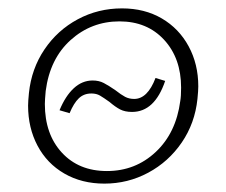

<svg xmlns="http://www.w3.org/2000/svg" viewBox="-20 -434 540 458"><path d="M47 -182Q47 -192 49 -212Q55 -270 86 -316Q117 -362 165.5 -388Q214 -414 271 -414Q325 -414 366 -390Q407 -366 430 -323.5Q453 -281 453 -228Q453 -218 451 -198Q445 -140 413.5 -94Q382 -48 333.5 -22Q285 4 229 4Q175 4 133.5 -20Q92 -44 69.5 -86.5Q47 -129 47 -182ZM410 -193Q412 -204 412 -225Q412 -295 371.5 -339Q331 -383 265 -383Q198 -383 148.5 -338.5Q99 -294 89 -217Q87 -195 87 -186Q87 -114 127.5 -70Q168 -26 235 -26Q303 -26 351.5 -71.5Q400 -117 410 -193ZM241 -191Q227 -201 218.5 -206Q210 -211 198 -211Q180 -211 168 -199.5Q156 -188 146 -164L122 -171Q136 -205 156 -223.5Q176 -242 201 -242Q216 -242 227.5 -236Q239 -230 255 -219Q269 -208 278.5 -203Q288 -198 300 -198Q332 -198 351 -248L374 -241Q349 -167 295 -167Q278 -167 266.5 -173Q255 -179 241 -191Z"/></svg>

Font: Ysabeau Light
Style: Italic
Weight: 300
Italic angle: -12°
Designer: Christian Thalmann (Catharsis Fonts)
Version: Version 0.003